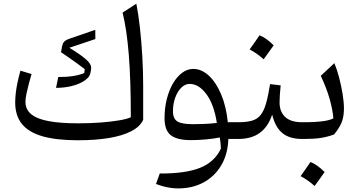

<svg xmlns="http://www.w3.org/2000/svg" viewBox="-20 -773 1998 1068"><path d="M776.4 -106.4V-299.2Q776.4 -375.9 771.6 -458.6Q766.9 -541.3 758.4 -618.2Q749.9 -695 738.4 -752.6L661.9 -702.7Q685.3 -608.6 696.5 -467.9Q707.7 -327.1 707.7 -121Q689 -111.5 644.1 -103.7Q599.2 -95.9 539.2 -91.4Q479.2 -87 414.8 -87Q317.4 -87 252.2 -98.9Q187.1 -110.8 154.3 -137.2Q121.6 -163.6 121.6 -206.9Q121.6 -224.4 127.2 -251.7Q132.9 -279 140.7 -308.3Q148.4 -337.7 155.5 -361.1L93.7 -379.9Q84.1 -345.8 77.5 -314.4Q70.8 -283 67.7 -255Q64.5 -227.1 64.5 -203.4Q64.5 -129 102.7 -82.5Q140.9 -36.1 218.2 -14.4Q295.6 7.2 413.1 7.2Q510.7 7.2 586.1 -5.3Q661.5 -17.8 710.3 -43.2Q759.1 -68.5 776.4 -106.4ZM510 -607.1 366.1 -557.5Q347.4 -551.2 336.9 -541.1Q326.3 -531 321.9 -496.4L319.3 -482.7Q340.7 -468.7 366.1 -450.7Q391.5 -432.8 414.6 -416Q437.7 -399.2 451.6 -388.2L448.6 -366.4Q420.3 -355.2 385.7 -349.9Q351.2 -344.6 304.1 -344.6L291.7 -284.3Q328.3 -284.3 363 -290.9Q397.7 -297.6 426.3 -310.9Q454.9 -324.1 472.1 -343.8Q476.1 -347.8 479.5 -356.3Q482.8 -364.7 484.9 -375.8Q487 -386.8 487 -397.7Q487 -418.9 454.6 -446Q422.2 -473.1 365.8 -507.2L510.4 -555.9Z M1034.9 -306.2Q1086.1 -306.2 1128.3 -248.9Q1170.6 -191.7 1186.2 -89.2Q1154.2 -85.2 1118.7 -83.7Q1083.1 -82.2 1052.2 -82.2Q991.7 -82.2 966.9 -97.4Q942.1 -112.5 942.1 -154.5Q942.1 -195.4 954.7 -229.9Q967.3 -264.4 988.3 -285.3Q1009.4 -306.2 1034.9 -306.2ZM1054.9 -389.6Q1022.1 -389.6 993.1 -368Q964.1 -346.4 942.1 -308.8Q920.2 -271.2 907.8 -221.8Q895.3 -172.3 895.3 -116.1Q895.3 -48 930.1 -20.8Q964.8 6.4 1041.5 6.4Q1082.8 6.4 1124 2.6Q1165.2 -1.1 1202.6 -8.3Q1205.2 8.5 1206.8 22.5Q1208.4 36.5 1208.8 53.5Q1174.3 127.7 1093.3 160.3Q1012.4 192.9 868.7 192.1L847.7 250.4Q868.6 258.3 889.2 263.8Q909.7 269.4 930.5 272.2Q951.3 275 971.2 275Q1051.8 275 1113.6 241Q1175.5 207.1 1211.5 145.1Q1247.5 83.2 1250.2 0H1304.7V-93.1H1247.2Q1238.5 -180.7 1210.4 -247.6Q1182.3 -314.5 1141.8 -352.1Q1101.3 -389.6 1054.9 -389.6Z M1423.6 -576.7Q1409.7 -556.4 1396.4 -537.1Q1383 -517.8 1368.7 -498Q1389.6 -486.8 1409.4 -473Q1429.1 -459.1 1446.5 -443.2Q1461.1 -463 1474.9 -482.4Q1488.8 -501.8 1502.3 -520.9Q1481 -542 1461.5 -555.8Q1442.1 -569.6 1423.6 -576.7ZM1304.7 0Q1378.7 0 1424.9 -33.7Q1471.1 -67.3 1493.9 -135.3Q1510.6 -66.2 1550.3 -33.1Q1590.1 0 1660.8 0H1661.3V-93.1H1660.8Q1596.9 -93.1 1566 -122.6Q1535.1 -152.2 1535.1 -202.9Q1535.1 -222.2 1536.7 -246.3Q1538.3 -270.4 1541.2 -298.2L1482.4 -305.1Q1471.8 -239.1 1459.8 -197.5Q1447.9 -155.8 1429.6 -133.1Q1411.4 -110.4 1381.5 -101.7Q1351.6 -93.1 1304.7 -93.1Q1296.6 -93.1 1292.6 -85.4Q1288.6 -77.7 1288.6 -60.6V-32.5Q1288.6 -15.4 1292.6 -7.7Q1296.6 0 1304.7 0Z M1707 128Q1693.2 148.4 1679.8 167.6Q1666.4 186.9 1652.2 206.7Q1673.1 217.9 1692.8 231.8Q1712.6 245.6 1729.9 261.6Q1744.5 241.8 1758.4 222.4Q1772.2 203 1785.7 183.8Q1764.5 162.8 1745 149Q1725.5 135.2 1707 128ZM1661.1 0H1673.8Q1725.5 0 1763.1 -5.5Q1800.8 -11.1 1838.5 -25.2Q1868.5 -62 1880.9 -93.5Q1893.2 -124.9 1893.2 -169.9Q1893.2 -203.9 1885.8 -249.9Q1878.4 -296 1866.3 -342Q1854.1 -388.1 1839.9 -421.7L1764.2 -351.3Q1796.9 -282 1813.6 -222.7Q1830.4 -163.4 1834.4 -114.7Q1812.2 -102.9 1770.5 -98Q1728.8 -93.1 1682.4 -93.1H1661.1Q1653.1 -93.1 1649 -85.4Q1645 -77.7 1645 -60.6V-32.5Q1645 -15.4 1649 -7.7Q1653.1 0 1661.1 0Z"/></svg>

Font: Pinar FD VF
Style: Regular
Weight: 300
Designer: Amin Abedi
Version: Version 2.000